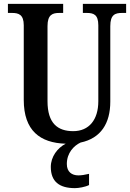

<svg xmlns="http://www.w3.org/2000/svg" viewBox="-20 -734 673 994"><path d="M368 240C387 240 422 234 441 224V166C420 171 401 174 386 174C352 174 326 156 326 115C326 57 363 20 397 4C502 -18 551 -95 551 -208V-599C551 -659 577 -667 612 -667H633V-714H409V-667H429C464 -667 489 -659 489 -603V-210C489 -114 441 -55 359 -55C279 -55 226 -95 226 -210V-599C226 -659 253 -667 287 -667H307V-714H21V-667H42C76 -667 103 -659 103 -603V-217C103 -58 187 6 320 10C277 32 243 78 243 130C243 206 287 240 368 240Z"/></svg>

Font: Noto Serif Tamil Condensed SemiBold
Style: Italic
Weight: 600
Width: 3
Italic angle: -12°
Designer: Indian Type Foundry, Tom Grace, and the Monotype Design Team
Foundry: Monotype Imaging Inc.
Version: Version 2.003